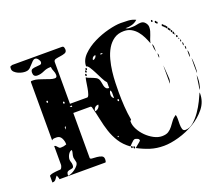

<svg xmlns="http://www.w3.org/2000/svg" viewBox="-129 -957 1362 1181"><g transform="rotate(-20 551.5 -366.5)"><path d="M613 -177Q613 -152 627 -125.5Q641 -99 663 -77Q685 -55 712 -40.5Q739 -26 765 -26Q792 -26 807.5 -36Q823 -46 834.5 -61Q846 -76 857.5 -92Q869 -108 887 -120Q892 -111 891.5 -93.5Q891 -76 891 -58Q891 -40 895 -26.5Q899 -13 913 -13Q941 -13 966.5 -35Q992 -57 1013 -87.5Q1034 -118 1049.5 -149.5Q1065 -181 1073 -200Q1074 -198 1074 -193Q1074 -139 1040.5 -97Q1007 -55 958 -26Q909 3 854 18.5Q799 34 756 34Q708 34 668.5 21.5Q629 9 587 -13Q591 -17 603.5 -26.5Q616 -36 620 -40L627 -47V-50Q627 -58 616 -62.5Q605 -67 600 -67Q599 -67 593.5 -64.5Q588 -62 587 -60Q583 -57 573 -47Q563 -37 560 -33Q520 -62 497.5 -97.5Q475 -133 462 -172.5Q449 -212 440.5 -254.5Q432 -297 420 -340Q420 -342 417 -344.5Q414 -347 413 -347H300V-53Q300 -45 313.5 -44.5Q327 -44 343.5 -42.5Q360 -41 373.5 -35.5Q387 -30 387 -13Q387 -10 386 -1.5Q385 7 380 7H81Q81 2 80 0L73 -20Q67 -15 63.5 -9.5Q60 -4 56.5 0.5Q53 5 48 8Q43 11 33 11V-33Q33 -34 38.5 -36.5Q44 -39 47 -40Q50 -41 58.5 -42.5Q67 -44 76.5 -45Q86 -46 94.5 -46.5Q103 -47 107 -47Q113 -50 116.5 -59.5Q120 -69 120 -73V-196Q126 -196 130 -192.5Q134 -189 137.5 -184.5Q141 -180 145 -176.5Q149 -173 155 -173Q166 -173 174 -174.5Q182 -176 193 -180V-183Q193 -203 183 -222Q173 -241 151 -241Q143 -241 134.5 -240.5Q126 -240 120 -233V-613Q120 -620 126.5 -620Q133 -620 136 -620Q152 -620 169.5 -614.5Q187 -609 204 -603Q221 -597 237 -591.5Q253 -586 267 -586Q281 -586 281 -603Q281 -617 274.5 -631Q268 -645 267 -660H260Q239 -660 216.5 -649.5Q194 -639 172 -639Q146 -639 146 -666Q146 -684 157.5 -688Q169 -692 183 -692.5Q197 -693 208.5 -695Q220 -697 220 -710Q220 -718 211.5 -729.5Q203 -741 193 -741Q184 -741 176 -733.5Q168 -726 160 -716.5Q152 -707 142.5 -698Q133 -689 120 -687Q109 -685 94 -687.5Q79 -690 65.5 -696Q52 -702 42 -711.5Q32 -721 32 -733L33 -747L47 -753H373Q383 -753 385.5 -744.5Q388 -736 388 -730Q388 -714 374 -709Q360 -704 343.5 -702Q327 -700 313.5 -696.5Q300 -693 300 -680V-407H413Q420 -407 425.5 -423Q431 -439 434.5 -460Q438 -481 441 -500.5Q444 -520 447 -527Q454 -521 465 -517Q476 -513 486.5 -509Q497 -505 506 -500Q515 -495 520 -487Q525 -478 527 -465.5Q529 -453 531.5 -442Q534 -431 540 -423.5Q546 -416 560 -416V-453Q549 -464 537.5 -487Q526 -510 514.5 -532.5Q503 -555 492 -572Q481 -589 472 -589Q472 -630 505 -663Q538 -696 584.5 -719Q631 -742 680.5 -754.5Q730 -767 763 -767Q788 -767 812.5 -765.5Q837 -764 860 -753Q844 -738 823 -732Q802 -726 780 -727Q791 -720 801 -720Q811 -720 823 -720Q838 -720 852 -723.5Q866 -727 880 -727Q897 -727 908.5 -713Q920 -699 920 -684Q920 -670 916.5 -658Q913 -646 908.5 -634.5Q904 -623 899.5 -611.5Q895 -600 893 -587Q885 -609 874 -631.5Q863 -654 847.5 -672.5Q832 -691 811.5 -702.5Q791 -714 764 -714Q725 -714 698.5 -695.5Q672 -677 654.5 -647.5Q637 -618 627 -580.5Q617 -543 612.5 -505Q608 -467 607 -431.5Q606 -396 606 -370Q606 -324 609 -278.5Q612 -233 620 -187Q616 -184 613 -180ZM947 -707Q942 -707 942 -713.5Q942 -720 947 -720Q952 -720 952 -713.5Q952 -707 947 -707ZM973 -700Q978 -700 978 -693.5Q978 -687 973 -687Q968 -687 968 -693H967Q962 -693 962 -700Q962 -707 967 -707Q972 -707 972 -700ZM1013 -660Q1020 -660 1018 -653H1020Q1025 -653 1025 -646.5Q1025 -640 1020 -640Q1013 -640 1015 -647H1013Q1008 -647 1008 -653H1007Q1002 -653 1002 -660H1000Q995 -660 995 -666.5Q995 -673 1000 -673Q1005 -673 1005 -667H1007Q1012 -667 1012 -660ZM1033 -633Q1038 -633 1038 -626.5Q1038 -620 1033 -620Q1028 -620 1028 -627H1027Q1022 -627 1022 -633.5Q1022 -640 1027 -640Q1032 -640 1032 -633ZM549 -635Q539 -635 532 -628Q525 -621 525 -611Q534 -611 541.5 -618.5Q549 -626 549 -635ZM593 -633H580V-627H593ZM1040 -607Q1035 -607 1035 -613.5Q1035 -620 1040 -620Q1045 -620 1045 -613.5Q1045 -607 1040 -607ZM1047 -593Q1042 -593 1042 -600Q1042 -607 1047 -607Q1052 -607 1052 -600Q1052 -593 1047 -593ZM1053 -587Q1050 -586 1050 -590Q1050 -594 1053 -593Q1056 -593 1056 -590Q1056 -587 1053 -587ZM467 -567Q462 -567 462 -573.5Q462 -580 467 -580Q472 -580 472 -573.5Q472 -567 467 -567ZM907 -527Q903 -541 901.5 -549.5Q900 -558 900 -570V-580Q906 -570 906.5 -562Q907 -554 907 -543ZM1060 -567Q1055 -567 1055 -573.5Q1055 -580 1060 -580Q1065 -580 1065 -573.5Q1065 -567 1060 -567ZM460 -553Q455 -553 455 -560Q455 -567 460 -567Q465 -567 465 -560Q465 -553 460 -553ZM1067 -553Q1064 -553 1064 -557Q1064 -561 1067 -560Q1070 -559 1070 -556.5Q1070 -554 1067 -553ZM1073 -533Q1070 -532 1070 -540Q1070 -548 1073 -547Q1076 -545 1076 -540Q1076 -535 1073 -533ZM453 -533Q448 -533 448 -540Q448 -547 453 -547Q458 -547 458 -540Q458 -533 453 -533ZM1080 -507Q1078 -505 1077.5 -508.5Q1077 -512 1077 -516.5Q1077 -521 1078 -524.5Q1079 -528 1080 -527Q1083 -524 1083 -516.5Q1083 -509 1080 -507ZM913 -487Q912 -484 911.5 -489Q911 -494 911 -500Q911 -506 911.5 -511Q912 -516 913 -513Q916 -510 916 -500Q916 -490 913 -487ZM1087 -480Q1085 -479 1084.5 -482.5Q1084 -486 1084 -490Q1084 -494 1084.5 -497.5Q1085 -501 1087 -500Q1090 -498 1090 -490Q1090 -482 1087 -480ZM173 -460Q178 -460 178 -466.5Q178 -473 173 -473Q168 -473 168 -466.5Q168 -460 173 -460ZM1093 -427Q1092 -424 1091 -430.5Q1090 -437 1090 -446Q1090 -455 1090.5 -462.5Q1091 -470 1093 -467Q1094 -464 1095 -458.5Q1096 -453 1096 -446.5Q1096 -440 1095 -434.5Q1094 -429 1093 -427ZM267 -420Q272 -420 272 -426.5Q272 -433 267 -433Q262 -433 262 -426.5Q262 -420 267 -420ZM920 -433Q921 -428 922 -415Q923 -402 924 -387Q925 -372 926 -358.5Q927 -345 927 -340Q927 -337 924.5 -326.5Q922 -316 920 -313ZM1100 -320Q1099 -314 1098.5 -330.5Q1098 -347 1098 -367Q1098 -387 1098.5 -403Q1099 -419 1100 -413Q1101 -409 1102 -395.5Q1103 -382 1103 -367Q1103 -352 1102.5 -338Q1102 -324 1100 -320ZM567 -367Q567 -375 567 -384Q567 -393 560 -400Q556 -392 554.5 -386.5Q553 -381 553 -373Q553 -356 567 -347ZM307 -393H293Q298 -385 307 -385ZM462 -343Q448 -343 439 -334Q430 -325 430 -311Q442 -311 452 -321Q462 -331 462 -343ZM587 -320Q592 -320 592 -326.5Q592 -333 587 -333Q582 -333 582 -326.5Q582 -320 587 -320ZM1080 -227Q1081 -231 1083 -242Q1085 -253 1086.5 -266Q1088 -279 1090 -290.5Q1092 -302 1093 -307L1094 -287Q1094 -250 1080 -213ZM227 -287Q221 -285 220.5 -281.5Q220 -278 220 -273V-267Q221 -268 223.5 -273Q226 -278 227 -280ZM207 -90Q207 -102 210.5 -113Q214 -124 214 -136Q206 -136 200 -130.5Q194 -125 189.5 -117.5Q185 -110 182.5 -101.5Q180 -93 180 -87Q180 -77 183.5 -68Q187 -59 187 -49Q187 -33 179.5 -30Q172 -27 162.5 -26Q153 -25 145.5 -20Q138 -15 138 5Q147 5 160 -0.5Q173 -6 185 -15Q197 -24 205.5 -34.5Q214 -45 214 -56Q214 -59 213 -60Q213 -62 210 -73.5Q207 -85 207 -87ZM513 -120H507V-113H513ZM567 -20Q562 -20 562 -26.5Q562 -33 567 -33Q572 -33 572 -26.5Q572 -20 567 -20ZM580 -13Q575 -13 575 -20Q575 -27 580 -27Q585 -27 585 -20Q585 -13 580 -13Z"/></g></svg>

Font: Genkaimincho
Style: Regular
Weight: 800
Designer: Dr. Ken Lunde (project architect, glyph set definition & overall production); Masataka HATTORI \u670D \u90E8 \u6B63 \u8C
Foundry: Adobe Systems Incorporated
Version: Version 1.00